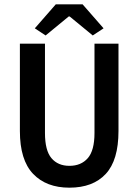

<svg xmlns="http://www.w3.org/2000/svg" viewBox="-20 -856 640 888"><path d="M301 12Q194 12 133 -52Q72 -116 72 -250V-654H188V-241Q188 -160 218 -124.5Q248 -89 301 -89Q355 -89 386 -124.5Q417 -160 417 -241V-654H528V-250Q528 -115 469 -51.5Q410 12 301 12ZM191 -692 141 -725 238 -836H362L459 -725L409 -692L302 -780H298Z"/></svg>

Font: Source Code Pro Semibold
Style: Regular
Weight: 600
Monospace: yes
Designer: Paul D. Hunt, Teo Tuominen
Foundry: Adobe Systems Incorporated
Version: Version 2.030;PS 1.000;hotconv 16.6.51;makeotf.lib2.5.65220